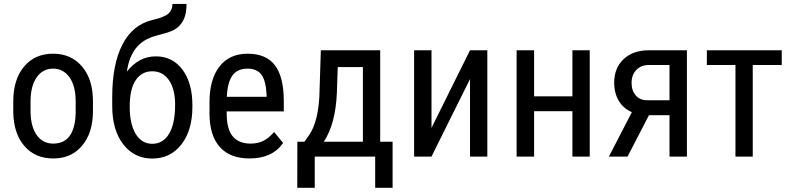

<svg xmlns="http://www.w3.org/2000/svg" viewBox="-20 -778 3931 954"><path d="M131.8 -274.4V-227.1Q131.8 -150.9 162.1 -107.4Q192.4 -64.5 244.1 -64.5Q352.5 -64.5 356 -217.8V-273.9Q356 -349.6 325.7 -393.6Q294.9 -437 243.2 -437Q192.4 -437 162.1 -393.6Q131.8 -349.6 131.8 -274.4ZM45.9 -219.7V-273.9Q45.9 -383.3 99.6 -447.3Q153.3 -511.2 243.2 -511.2Q333 -511.2 386.7 -448.7Q440.4 -386.7 441.9 -279.8V-227.1Q441.9 -118.2 388.2 -54.7Q370.6 -33.7 348.9 -19.3Q327.1 -4.9 300.8 2.2Q274.4 9.3 244.1 9.3Q154.3 9.3 101.1 -52.7Q47.9 -114.3 45.9 -219.7Z M736.3 -423.8Q684.6 -423.8 654.5 -379.9Q624.5 -335.9 624.5 -247.6Q624.5 -161.6 654.3 -112.5Q684.1 -63.5 736.8 -63.5Q789.6 -63.5 819.8 -112.8Q850.1 -162.1 850.1 -258.8Q850.1 -335 819.6 -379.4Q789.1 -423.8 736.3 -423.8ZM753.9 -498Q837.4 -498 886.7 -431.9Q936 -365.7 936 -254.9V-247.6Q936 -130.4 881.3 -60.3Q826.7 9.8 736.8 9.8Q647 9.8 592.3 -61Q537.6 -131.8 537.6 -251.5V-295.9Q537.6 -459.5 588.9 -557.9Q640.1 -656.2 739.3 -679.2Q796.4 -692.4 816.7 -710.4Q836.9 -728.5 836.9 -758.3H906.7L906.2 -739.3Q900.4 -642.6 813.5 -616.7L753.9 -600.1Q689.5 -582.5 655 -538.1Q620.6 -493.7 610.4 -421.9Q669.9 -498 753.9 -498Z M1304.7 -296.9V-306.2Q1301.3 -377 1278.8 -407.2Q1256.3 -437 1210.4 -437Q1159.7 -437 1134.8 -402.8Q1110.4 -368.7 1106.9 -296.9ZM1317.9 -9.8Q1276.4 9.3 1219.7 9.3Q1123.5 9.3 1072.8 -46.9Q1022 -103 1021 -210.9V-271Q1021 -383.3 1070.3 -447.3Q1120.1 -511.2 1210.4 -511.2Q1301.3 -511.2 1345.2 -454.6Q1389.2 -398.4 1390.1 -279.8V-226.6V-224.6H1388.2H1106.4V-214.8Q1106.4 -135.7 1136.7 -100.1Q1167 -64.5 1224.6 -64.5Q1261.2 -64.5 1288.6 -78.1Q1315.9 -91.8 1340.3 -120.6L1341.3 -122.6L1342.8 -121.1L1385.7 -68.8L1386.7 -67.9L1385.7 -66.4Q1358.9 -28.3 1317.9 -9.8Z M1588.9 -73.7H1783.2V-444.8H1658.2L1653.8 -315.9Q1647 -161.6 1588.9 -73.7ZM1492.7 -73.7 1518.6 -110.8Q1560.5 -175.3 1566.9 -300.8L1574.2 -528.3H1869.1V-73.7H1930.7V155.3H1844.2V0H1543.9V155.3H1457L1457.5 -73.7Z M2315.4 -528.3H2401.4V0H2315.4V-385.3L2124 0H2037.6V-528.3H2124V-142.6Z M2910.2 0H2824.2V-225.6H2633.8V0H2546.9V-528.3H2633.8V-299.3H2824.2V-528.3H2910.2Z M3118.2 -366.2Q3118.2 -327.1 3139.2 -303.5Q3160.2 -279.8 3195.8 -279.8H3306.6V-455.1H3203.6Q3165 -455.1 3141.6 -430.4Q3118.2 -405.8 3118.2 -366.2ZM3393.1 -528.3V0H3306.6V-205.6H3204.6L3098.1 0H3005.4L3119.6 -220.7Q3076.7 -239.3 3054.2 -277.8Q3031.7 -316.4 3031.7 -367.2Q3031.7 -439.9 3078.6 -484.1Q3125.5 -528.3 3204.6 -528.3Z M3864.3 -455.1H3720.2V0H3634.3V-455.1H3492.2V-528.3H3864.3Z"/></svg>

Font: MAUL Condensed
Style: Condensed Regular
Weight: 400
Designer: MAUL
Version: Version 1.0; 2020; ttfautohint (v1.8.3)